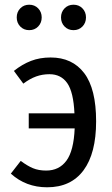

<svg xmlns="http://www.w3.org/2000/svg" viewBox="-20 -783 477 815"><path d="M388 -268Q388 -132 334.5 -60Q281 12 180 12Q90 12 26 -46L68 -100Q96 -79 120 -69Q144 -59 176 -59Q231 -59 262 -101Q293 -143 297 -238H102V-302H296Q292 -392 265.5 -430Q239 -468 190 -468Q160 -468 133.5 -458.5Q107 -449 79 -428L39 -482Q74 -510 111.5 -524.5Q149 -539 195 -539Q287 -539 337.5 -472.5Q388 -406 388 -268ZM157 -709Q157 -686 142 -670.5Q127 -655 104 -655Q81 -655 66 -670.5Q51 -686 51 -709Q51 -732 66 -747.5Q81 -763 104 -763Q127 -763 142 -747.5Q157 -732 157 -709ZM345 -709Q345 -686 330 -670.5Q315 -655 292 -655Q269 -655 254 -670.5Q239 -686 239 -709Q239 -732 254 -747.5Q269 -763 292 -763Q315 -763 330 -747.5Q345 -732 345 -709Z"/></svg>

Font: Fira Sans Condensed
Style: Regular
Weight: 400
Width: 3
Designer: bBox Type GmbH & Carrois Corporate GbR & Edenspiekermann AG
Foundry: bBox Type GmbH & Carrois Corporate GbR & Edenspiekermann AG
Version: Version 4.301